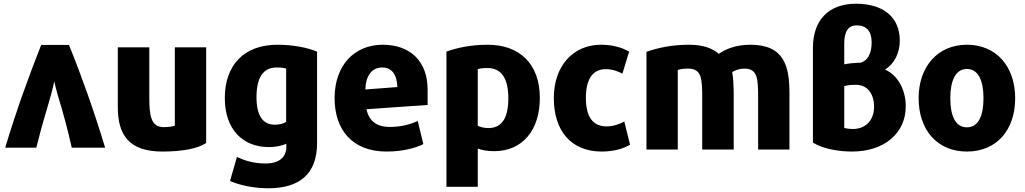

<svg xmlns="http://www.w3.org/2000/svg" viewBox="-20 -792 5501 1030"><path d="M8 0C68 -201 137 -389 201 -551H350C417 -386 483 -201 544 0H365C344 -94 318 -191 290 -281C283 -307 273 -344 271 -356C269 -343 261 -309 253 -281C226 -190 197 -90 175 0Z M1086 -25C1042 5 958 21 851 21C673 21 612 -67 612 -217V-538H781V-267C781 -172 790 -110 858 -110C883 -110 904 -113 918 -118V-538H1086Z M1681 -25C1681 144 1584 218 1419 218C1342 218 1267 202 1214 179L1251 50C1294 70 1342 85 1404 85C1478 85 1516 51 1516 -4V-21C1504 -15 1470 -3 1422 -3C1282 -3 1186 -98 1186 -266C1186 -440 1286 -552 1469 -552C1553 -552 1632 -536 1681 -515ZM1515 -138V-424C1503 -428 1488 -430 1464 -430C1390 -430 1356 -373 1356 -271C1356 -169 1391 -123 1455 -123C1479 -123 1500 -129 1515 -138Z M2274 -229 1946 -206C1959 -144 1999 -111 2072 -111C2132 -111 2185 -126 2221 -143L2251 -19C2210 2 2140 21 2054 21C1868 21 1775 -98 1775 -265C1775 -446 1885 -552 2033 -552C2180 -552 2274 -464 2274 -311ZM2112 -325C2109 -394 2081 -430 2030 -430C1975 -430 1942 -386 1940 -312Z M2876 -266C2876 -94 2783 19 2631 19C2593 19 2563 13 2543 5V210H2375V-515C2428 -535 2506 -552 2596 -552C2768 -552 2876 -449 2876 -266ZM2707 -265C2707 -370 2671 -427 2595 -427C2572 -427 2555 -425 2543 -421V-117C2556 -111 2576 -105 2600 -105C2675 -105 2707 -163 2707 -265Z M3360 -16C3328 4 3275 21 3208 21C3044 21 2951 -90 2951 -266C2951 -440 3056 -552 3204 -552C3267 -552 3317 -537 3355 -515C3353 -510 3321 -402 3319 -397C3294 -410 3265 -421 3230 -421C3158 -421 3123 -365 3123 -267C3123 -170 3157 -114 3234 -114C3267 -114 3299 -124 3329 -140Z M4215 10H4047V-267C4047 -365 4046 -424 3974 -424C3946 -424 3923 -415 3908 -405C3914 -374 3916 -322 3916 -289V10H3747V-266C3747 -369 3745 -424 3671 -424C3647 -424 3629 -421 3616 -417V10H3448V-514C3507 -535 3584 -552 3675 -552C3756 -552 3805 -531 3836 -503C3871 -528 3927 -552 4005 -552C4188 -552 4215 -436 4215 -291Z M4807 -574C4807 -507 4778 -450 4728 -419C4796 -388 4839 -312 4839 -221C4839 -78 4724 21 4551 21C4487 21 4398 9 4341 -27V-535C4341 -685 4426 -772 4572 -772C4720 -772 4807 -699 4807 -574ZM4669 -219C4669 -292 4631 -337 4572 -337C4543 -337 4526 -335 4509 -330V-106C4522 -102 4538 -100 4555 -100C4624 -100 4669 -147 4669 -219ZM4509 -447C4534 -452 4567 -455 4598 -456C4635 -467 4656 -505 4656 -565C4656 -625 4628 -656 4576 -656C4532 -656 4509 -625 4509 -559Z M5426 -265C5426 -96 5328 21 5167 21C5007 21 4908 -96 4908 -265C4908 -434 5010 -552 5167 -552C5326 -552 5426 -434 5426 -265ZM5256 -265C5256 -356 5230 -422 5167 -422C5104 -422 5078 -356 5078 -265C5078 -173 5104 -109 5167 -109C5230 -109 5256 -173 5256 -265Z"/></svg>

Font: Repo ExtraBold
Style: Bold
Weight: 700
Designer: Stefan Peev
Foundry: Context Ltd
Version: Version 1.502